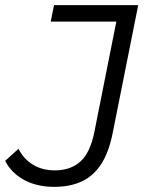

<svg xmlns="http://www.w3.org/2000/svg" viewBox="-31 -720 579 746"><path d="M180 6Q112 6 62.5 -21Q13 -48 -11 -95L41 -142Q60 -103 96.5 -80.5Q133 -58 182 -58Q243 -58 281.5 -92.5Q320 -127 336 -209L421 -636H166L179 -700H506L408 -209Q393 -130 362.5 -83Q332 -36 286.5 -15Q241 6 180 6Z"/></svg>

Font: MOST Montserrat
Style: Italic
Weight: 400
Italic angle: -11.3°
Designer: Julieta Ulanovsky
Foundry: Julieta Ulanovsky
Version: Version 8.000;March 11, 2024;FontCreator 15.0.0.2926 64-bit